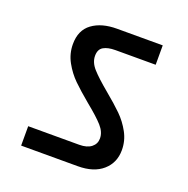

<svg xmlns="http://www.w3.org/2000/svg" viewBox="-113 -779 809 828"><g transform="rotate(20 291.0 -364.5)"><path d="M70 -57V-146H304Q340 -146 359.5 -161.5Q379 -177 379 -202Q379 -231 355 -258Q331 -285 278 -328Q231 -367 201.5 -396Q172 -425 151 -463Q130 -501 130 -545Q130 -609 173 -640.5Q216 -672 286 -672H496V-583H311Q277 -583 257 -571.5Q237 -560 237 -530Q237 -500 261.5 -472.5Q286 -445 339 -401Q385 -363 414.5 -334Q444 -305 464.5 -267.5Q485 -230 485 -187Q485 -129 444 -93Q403 -57 330 -57Z"/></g></svg>

Font: MSTAGE Medium
Style: Regular
Weight: 500
Designer: Ninad Kale (Devanagari), Jonny Pinhorn (Latin)
Foundry: Indian Type Foundry
Version: 4.004